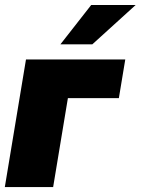

<svg xmlns="http://www.w3.org/2000/svg" viewBox="-20 -756 569 776"><path d="M486.3 -515.6 460.4 -359.4H254.4L194.8 0H-0.5L85 -515.6ZM224.1 -576.7 348.6 -735.8H528.3L353 -576.7Z"/></svg>

Font: Inter Display Black
Style: Italic
Weight: 900
Italic angle: -9.39999°
Designer: Rasmus Andersson
Foundry: rsms
Version: Version 4.000;git-a52131595